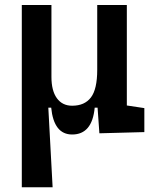

<svg xmlns="http://www.w3.org/2000/svg" viewBox="-20 -538 626 782"><path d="M273.9 9.8Q199.2 9.8 188.5 -99.6H176.8L194.3 224.6H68.8V-517.6H189.5V-224.6Q189.5 -168.5 211.7 -137.9Q233.9 -107.4 273.9 -107.4Q324.7 -107.4 350.3 -141.1Q376 -174.8 376 -253.9V-517.6H496.6V-108.4L567.9 -97.7V0L384.8 4.9L377.4 -99.6H365.7Q355.5 9.8 273.9 9.8Z"/></svg>

Font: CaskaydiaCove NFP SemiBold
Style: Regular
Weight: 600
Designer: Aaron Bell
Foundry: Saja Typeworks
Version: Version 2111.001; VTT 6.35;Nerd Fonts 3.1.1